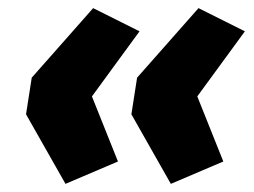

<svg xmlns="http://www.w3.org/2000/svg" viewBox="-20 -504 625 472"><path d="M141 -52 44 -223 58 -313 209 -484 323 -427 206 -267 270 -107ZM400 -52 303 -223 317 -313 468 -484 582 -427 465 -267 529 -107Z"/></svg>

Font: Nunito Sans 7pt Black
Style: Italic
Weight: 900
Italic angle: -9°
Version: Version 3.101;gftools[0.9.27]